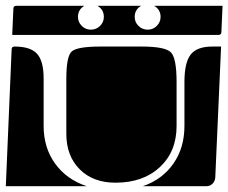

<svg xmlns="http://www.w3.org/2000/svg" viewBox="-20 -650 785 660"><path d="M208 -190V-380Q208 -456 226.5 -473Q245 -490 326 -490H467Q548 -490 567.5 -470Q587 -450 587 -368V-217Q587 -129 529.5 -75.5Q472 -22 377 -22Q300 -22 254 -68Q208 -114 208 -190ZM471 -10Q538 -33 576 -87.5Q614 -142 614 -217V-368Q614 -435 635.5 -462.5Q657 -490 710 -490H740L720 -40Q719 -27 710.5 -18.5Q702 -10 690 -10ZM0 -10 20 -480Q20 -490 30 -490Q85 -490 107.5 -465Q130 -440 130 -380V-217Q130 -142 169.5 -87.5Q209 -33 278 -10ZM22 -530 26 -620Q26 -630 36 -630H270Q248 -617 248 -592Q248 -574 261 -561Q274 -548 292 -548Q311 -548 324 -561Q337 -574 337 -592Q337 -617 315 -630H465Q443 -617 443 -592Q443 -574 456 -561Q469 -548 488 -548Q506 -548 519 -561Q532 -574 532 -592Q532 -617 510 -630H745L741 -540Q741 -530 731 -530Z"/></svg>

Font: PrimecolorCV1
Style: Medium
Weight: 500
Designer: gluk
Foundry: gluk
Version: Version 0.672